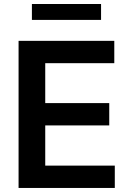

<svg xmlns="http://www.w3.org/2000/svg" viewBox="-20 -929 647 949"><path d="M479.5 -909.2V-830.6H137.7V-909.2ZM71.8 0V-727.1H544.9V-616.7H203.6V-419.4H520V-309.1H203.6V-110.4H547.4V0Z"/></svg>

Font: Interop SemBd
Style: Regular
Weight: 600
Designer: Rasmus Andersson, Google, Jang Haemin
Foundry: jhaemin
Version: Version 1.007